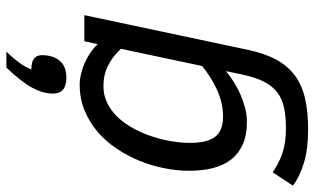

<svg xmlns="http://www.w3.org/2000/svg" viewBox="-216 -585 991 605"><g transform="rotate(-90 279.5 -282.5)"><path d="M424.8 3.9Q413.6 56.6 394 92.5Q374.5 128.4 344.5 150.9Q314.5 173.3 272.2 183.1Q230 192.9 173.8 192.9Q111.3 192.9 67.9 179.4Q24.4 166 -2.9 145L39.1 81.1Q66.4 100.6 99.1 111.8Q131.8 123 176.8 123Q215.3 123 243.4 116.9Q271.5 110.8 291.5 95.2Q311.5 79.6 325 53Q338.4 26.4 347.2 -15.1L357.9 -65.9Q340.8 -51.8 321.3 -39.8Q301.8 -27.8 281 -19Q260.3 -10.3 239.3 -5.1Q218.3 0 198.2 0Q155.8 0 126.2 -13.4Q96.7 -26.9 78.4 -51Q60.1 -75.2 52 -108.6Q43.9 -142.1 43.9 -182.1Q43.9 -219.7 51.8 -259.8Q59.6 -299.8 75.2 -338.1Q90.8 -376.5 113.8 -410.6Q136.7 -444.8 167 -470.7Q197.3 -496.6 234.4 -511.7Q271.5 -526.9 315.9 -526.9Q331.1 -526.9 348.1 -522.9Q365.2 -519 382.1 -511.7Q398.9 -504.4 414.8 -493.9Q430.7 -483.4 442.9 -470.2L452.1 -512.2H534.2ZM428.2 -397Q403.8 -423.3 375 -437.7Q346.2 -452.1 311 -452.1Q280.8 -452.1 255.6 -439.2Q230.5 -426.3 210.7 -404.8Q190.9 -383.3 176 -355.2Q161.1 -327.1 151.4 -296.9Q141.6 -266.6 136.7 -236.3Q131.8 -206.1 131.8 -180.2Q131.8 -125 150.9 -100.1Q169.9 -75.2 214.8 -75.2Q237.3 -75.2 258.5 -80.3Q279.8 -85.4 299.8 -94.5Q319.8 -103.5 338.4 -115.5Q356.9 -127.4 374 -141.1ZM419.4 -757.8Q400.9 -739.3 385.5 -718.5Q370.1 -697.8 363.3 -679.2Q385.7 -679.2 397 -671.1Q408.2 -663.1 408.2 -645Q408.2 -626.5 402.1 -609.6Q396 -592.8 382.3 -582Q365.2 -568.8 337.4 -568.8Q287.1 -568.8 287.1 -610.8Q287.1 -629.9 293.2 -647.9Q299.3 -666 309.1 -683.1Q318.4 -698.2 333.5 -717.5Q348.6 -736.8 369.1 -757.8Z"/></g></svg>

Font: Clear Sans
Style: Italic
Weight: 400
Italic angle: -12°
Foundry: Intel Corporation
Version: Version 1.00